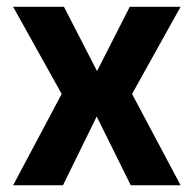

<svg xmlns="http://www.w3.org/2000/svg" viewBox="-20 -550 575 570"><path d="M19 -529.8H169.9L268.1 -338.9L365.2 -529.8H516.1L372.1 -271L516.1 0H368.2L267.1 -204.1L167 0H19L163.1 -271Z"/></svg>

Font: Cooper Hewitt
Style: Semibold
Weight: 709
Designer: Village Type and Design LLC
Foundry: Cooper Hewitt Smithsonian Design Museum
Version: 1.000